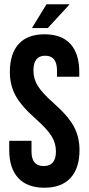

<svg xmlns="http://www.w3.org/2000/svg" viewBox="-20 -868 414 896"><path d="M26 -532Q26 -617 67 -662.5Q108 -708 188 -708Q268 -708 309 -662.5Q350 -617 350 -532V-510H246V-539Q246 -608 191 -608Q136 -608 136 -539Q136 -500 156.5 -467Q177 -434 230 -387Q298 -327 324.5 -278Q351 -229 351 -168Q351 -83 309 -37.5Q267 8 187 8Q107 8 65 -37.5Q23 -83 23 -168V-211H127V-161Q127 -93 184 -93Q241 -93 241 -161Q241 -200 220.5 -233Q200 -266 147 -313Q79 -373 52.5 -422Q26 -471 26 -532ZM197 -848H305L203 -737H129Z"/></svg>

Font: Bebas Neue
Style: Regular
Weight: 400
Designer: Ryoichi Tsunekawa
Foundry: Ryoichi Tsunekawa
Version: Version 1.400